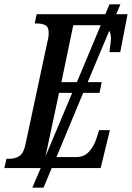

<svg xmlns="http://www.w3.org/2000/svg" viewBox="-38 -780 612 891"><path d="M-18 0 -8 -43H2Q34 -43 53 -56.5Q72 -70 80 -109L182 -586Q186 -601 187 -610Q188 -619 188 -627Q188 -655 172.5 -663Q157 -671 134 -671H123L132 -714H451L470 -760H521L501 -714H554L520 -538H470Q470 -542 472 -555.5Q474 -569 475.5 -583Q477 -597 477 -601Q477 -623 469 -637L369 -399H434L424 -349H348L224 -51H314Q352 -51 374.5 -75.5Q397 -100 408 -133L422 -176H472L429 0H202L164 91H112L151 0ZM247 -399H319L429 -662Q426 -663 423 -663H302ZM236 -349 173 -54 297 -349Z"/></svg>

Font: Noto Serif ExtraCondensed Medium
Style: Italic
Weight: 500
Width: 2
Italic angle: -12°
Designer: Monotype Design Team
Foundry: Monotype Imaging Inc.
Version: Version 2.013; ttfautohint (v1.8.4.7-5d5b)